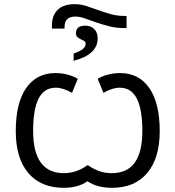

<svg xmlns="http://www.w3.org/2000/svg" viewBox="-20 -898 848 928"><path d="M521 9.8Q448.7 9.8 402.8 -22Q357.9 9.8 288.1 9.8Q178.2 9.8 117.2 -61.3Q56.2 -132.3 56.2 -264.2Q56.2 -400.4 106.7 -472.7Q157.2 -544.9 248 -544.9Q278.3 -544.9 307.4 -537.1Q336.4 -529.3 356 -517.1L328.1 -449.2Q284.7 -474.1 250 -474.1Q193.4 -474.1 166.7 -421.9Q140.1 -369.6 140.1 -265.1Q140.1 -61 289.1 -61Q349.1 -61 403.8 -100.1Q434.1 -79.6 461.2 -70.3Q488.3 -61 521 -61Q668 -61 668 -265.1Q668 -369.6 641.1 -421.9Q614.3 -474.1 558.1 -474.1Q523.4 -474.1 480 -449.2L452.1 -517.1Q471.7 -529.3 500.7 -537.1Q529.8 -544.9 560.1 -544.9Q651.4 -544.9 701.7 -472.4Q752 -399.9 752 -264.2Q752 -133.8 691.7 -62Q631.3 9.8 521 9.8ZM591.8 -820.8V-762.2H584Q543 -762.2 508.1 -771Q473.1 -779.8 443.8 -790Q414.6 -800.3 389.9 -809.1Q365.2 -817.9 344.2 -817.9Q292 -817.9 292 -768.1V-759.8H231V-774.9Q231 -823.7 259 -850.8Q287.1 -877.9 341.8 -877.9Q370.1 -877.9 397.7 -868.9Q425.3 -859.9 454.1 -849.4Q482.9 -838.9 514.9 -829.8Q546.9 -820.8 585 -820.8ZM452.1 -712.9Q452.1 -634.3 335.9 -604V-639.2Q394 -658.7 394 -686Q394 -695.8 386.7 -700Q379.4 -704.1 370.6 -708.3Q361.8 -712.4 354.5 -718.5Q347.2 -724.6 347.2 -737.8Q347.2 -773.9 392.1 -773.9Q419.4 -773.9 435.8 -757.3Q452.1 -740.7 452.1 -712.9Z"/></svg>

Font: XL-Viking
Style: Regular
Weight: 400
Foundry: Ascender Corporation
Version: Version 1.10 March 23, 2015